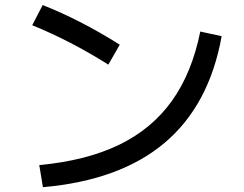

<svg xmlns="http://www.w3.org/2000/svg" viewBox="-20 -740 978 771"><path d="M784.2 -613.3 870.1 -594.7Q820.3 -317.9 641.4 -166.7Q462.4 -15.6 152.3 11.7L137.7 -77.1Q326.2 -94.7 458 -158.4Q589.8 -222.2 670.4 -335Q751 -447.8 784.2 -613.3ZM109.4 -638.7 151.4 -719.7Q302.7 -660.2 460.9 -560.5L415 -480.5Q263.2 -576.2 109.4 -638.7Z"/></svg>

Font: Pretendard Medium
Style: Regular
Weight: 500
Designer: Base glyphs from Inter by Rasmus Andersson; Hangeul glyphs from Noto Sans CJK(Source Han Sans) by Jang Soo-young and Kan
Foundry: Kil Hyung-jin
Version: Version 1.309